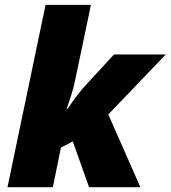

<svg xmlns="http://www.w3.org/2000/svg" viewBox="-20 -780 711 800"><path d="M358.9 -759.8 291 -436Q283.2 -399.4 257.8 -327.1H262.2Q302.2 -387.7 336.9 -424.8L455.1 -553.2H670.9L431.2 -303.2L564.9 0H351.1L283.2 -190.9L233.9 -165L200.2 0H11.2L169.9 -759.8Z"/></svg>

Font: Open Sans Hebrew Extra Bold
Style: Italic
Weight: 800
Italic angle: -12°
Foundry: Ascender Corporation, Yanek Iontef
Version: Version 2.001;PS 002.001;hotconv 1.0.70;makeotf.lib2.5.58329